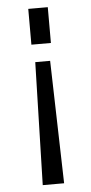

<svg xmlns="http://www.w3.org/2000/svg" viewBox="-54 -791 392 823"><g transform="rotate(-5 142.0 -379.0)"><path d="M100 -758H184V-604H100ZM110 -528H174L188 0H96Z"/></g></svg>

Font: Biryani Light
Style: Regular
Weight: 300
Designer: Dan Reynolds and Mathieu Réguer
Foundry: Dan Reynolds and Mathieu Réguer
Version: Version 1.004; ttfautohint (v1.1) -l 5 -r 5 -G 72 -x 0 -D la